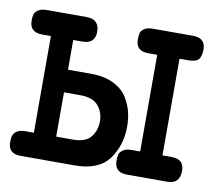

<svg xmlns="http://www.w3.org/2000/svg" viewBox="-58 -509 640 575"><g transform="rotate(10 262.5 -222.0)"><path d="M1 -38.1Q0 -75.2 40 -75.2H65.9V-369.1H40Q1 -369.1 1 -404.8Q1 -416 2.9 -423.6Q4.9 -431.2 14.4 -437.5Q23.9 -443.8 41 -443.8H161.1Q200.2 -443.8 200.2 -405.8Q200.2 -368.7 160.2 -369.1H133.8V-278.8H203.1Q244.1 -278.8 272.5 -264.9Q300.8 -251 314.5 -228.5Q328.1 -206.1 333 -185.1Q337.9 -164.1 337.9 -142.1Q337.9 -84 306.9 -42Q275.9 0 203.1 0H39.1Q-1 0 1 -38.1ZM133.8 -75.2H184.1Q223.1 -75.2 239 -95.2Q254.9 -115.2 254.9 -143.1Q254.9 -169.9 238.5 -189.9Q222.2 -210 183.1 -210H133.8ZM324.2 -36.1Q324.2 -48.3 326.2 -55.2Q328.1 -62 337.2 -68.6Q346.2 -75.2 363.8 -75.2H389.2V-369.1H361.8Q323.7 -369.1 324.2 -404.8Q324.2 -416 325.7 -423.1Q327.1 -430.2 336.2 -437Q345.2 -443.8 362.8 -443.8H484.9Q522.9 -443.8 522.9 -409.2Q522.9 -401.4 522 -396.2Q521 -391.1 518.1 -383.5Q515.1 -376 506.1 -372.6Q497.1 -369.1 482.9 -369.1H457V-75.2H484.9Q522.9 -75.2 522.9 -40Q522.9 0 484.9 0H361.8Q324.2 0 324.2 -36.1Z"/></g></svg>

Font: CMU Typewriter Text
Style: Bold
Weight: 700
Version: Version 0.7.0